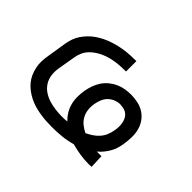

<svg xmlns="http://www.w3.org/2000/svg" viewBox="-108 -743 967 967"><g transform="rotate(45 375.0 -259.5)"><path d="M590 9Q559 9 528 4Q497 -1 468 -9Q433 1 398 4.5Q363 8 329 8Q307 8 285 6.5Q263 5 242 1.5Q221 -2 200.5 -8Q180 -14 161 -23.5Q142 -33 125.5 -45.5Q109 -58 96 -73.5Q83 -89 74.5 -108Q66 -127 61.5 -148Q57 -169 58 -191Q59 -213 63 -235L79 -335Q82 -354 88.5 -373.5Q95 -393 106.5 -410Q118 -427 132.5 -442Q147 -457 164.5 -469Q182 -481 200.5 -490Q219 -499 238.5 -505.5Q258 -512 277.5 -516.5Q297 -521 316.5 -523.5Q336 -526 355.5 -527Q375 -528 395 -528V-454Q377 -454 359 -453Q341 -452 323.5 -449.5Q306 -447 288.5 -442.5Q271 -438 254 -430.5Q237 -423 221 -412.5Q205 -402 192 -388Q179 -374 171.5 -357Q164 -340 161 -323L144 -223Q140 -198 143.5 -174Q147 -150 159.5 -130.5Q172 -111 191.5 -98Q211 -85 233.5 -78Q256 -71 280.5 -68Q305 -65 330 -65Q338 -65 346.5 -65.5Q355 -66 364 -67Q348 -82 336 -101.5Q324 -121 318 -143.5Q312 -166 312 -190Q312 -214 316 -238Q320 -259 327 -279Q334 -299 346 -317.5Q358 -336 375.5 -350.5Q393 -365 413 -374Q433 -383 454 -386.5Q475 -390 496 -390Q521 -390 545.5 -384.5Q570 -379 590 -366Q610 -353 624 -333Q638 -313 644 -289.5Q650 -266 649.5 -240Q649 -214 645 -189Q642 -171 637 -154Q632 -137 623 -121.5Q614 -106 602.5 -91.5Q591 -77 576 -65Q581 -65 585 -65Q589 -65 593 -65Q597 -65 601 -65Q605 -65 609 -65L612 8Q607 8 601.5 8.5Q596 9 590 9ZM470 -90Q487 -98 503 -108.5Q519 -119 532 -133.5Q545 -148 552.5 -165.5Q560 -183 563 -201Q566 -214 566.5 -228Q567 -242 565 -255Q563 -268 557.5 -280Q552 -292 542.5 -300.5Q533 -309 520.5 -312.5Q508 -316 494 -316Q494 -316 494 -316.5Q494 -317 494 -317Q477 -317 459.5 -310.5Q442 -304 428.5 -291Q415 -278 408 -260.5Q401 -243 398 -226Q394 -204 396.5 -182.5Q399 -161 409 -143Q419 -125 435 -112Q451 -99 470 -90Z"/></g></svg>

Font: Zed Sans Extended
Style: Italic
Weight: 400
Width: 7
Italic angle: -9°
Designer: Belleve Invis
Foundry: Belleve Invis
Version: Version 1.0.0; ttfautohint (v1.8.4)